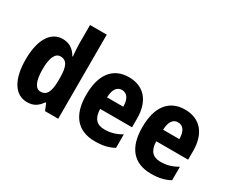

<svg xmlns="http://www.w3.org/2000/svg" viewBox="-115 -1126 1793 1503"><g transform="rotate(30 781.5 -375.0)"><path d="M211 10C271 10 306 -15 338 -61H345L370 0H489V-760H338V-584C338 -553 342 -517 345 -479H340C311 -531 268 -559 209 -559C103 -559 36 -456 36 -275C36 -95 102 10 211 10ZM262 -114C216 -114 189 -167 189 -276C189 -379 215 -432 262 -432C319 -432 341 -385 341 -286V-259C340 -159 318 -114 262 -114Z M808 -559C666 -559 585 -459 585 -272C585 -89 667 10 826 10C894 10 947 -2 995 -29V-151C942 -120 897 -108 842 -108C772 -108 736 -149 735 -231H1023V-310C1023 -467 944 -559 808 -559ZM810 -445C857 -445 883 -405 883 -336H736C739 -415 769 -445 810 -445Z M1315 -559C1173 -559 1092 -459 1092 -272C1092 -89 1174 10 1333 10C1401 10 1454 -2 1502 -29V-151C1449 -120 1404 -108 1349 -108C1279 -108 1243 -149 1242 -231H1530V-310C1530 -467 1451 -559 1315 -559ZM1317 -445C1364 -445 1390 -405 1390 -336H1243C1246 -415 1276 -445 1317 -445Z"/></g></svg>

Font: Noto Sans Gurmukhi Condensed ExtraBold
Style: Regular
Weight: 800
Width: 3
Designer: Jelle Bosma - Monotype Design Team
Foundry: Monotype Imaging Inc.
Version: Version 2.004